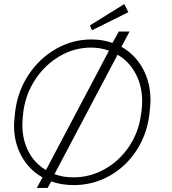

<svg xmlns="http://www.w3.org/2000/svg" viewBox="-20 -896 848 944"><path d="M720 -402Q720 -385 716 -349L714 -330Q701 -231 648.5 -152.5Q596 -74 516 -30Q436 14 343 14Q282 14 232 -4L214 28H161L189 -24Q124 -60 86.5 -127Q49 -194 49 -279Q49 -296 53 -332L55 -351Q68 -450 121.5 -530Q175 -610 256 -656Q337 -702 429 -702Q485 -702 533 -685L564 -741H617L577 -666Q644 -628 682 -559Q720 -490 720 -402ZM90 -282Q90 -208 120.5 -150Q151 -92 206 -60L516 -647Q474 -662 427 -662Q346 -662 274.5 -620.5Q203 -579 155 -507.5Q107 -436 95 -349L93 -330Q90 -306 90 -282ZM676 -351Q679 -375 679 -397Q679 -473 647 -533.5Q615 -594 558 -627L248 -40Q289 -24 341 -24Q423 -24 495 -64.5Q567 -105 614.5 -175.5Q662 -246 673 -332ZM422 -771 591 -876 611 -836 432 -747Z"/></svg>

Font: Bellota Text Light
Style: Italic
Weight: 300
Italic angle: -7.5°
Designer: Kemie Guaida
Foundry: Kemie Guaida
Version: Version 4.001